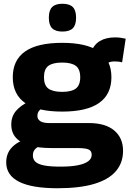

<svg xmlns="http://www.w3.org/2000/svg" viewBox="-20 -782 696 1022"><path d="M286 220Q150 220 81.5 185.5Q13 151 13 82Q13 55 23 32.5Q33 10 55 -8.5Q77 -27 113 -40L201 -9Q185 -3 174.5 5Q164 13 159.5 22.5Q155 32 155 45Q155 66 168.5 79Q182 92 214.5 98.5Q247 105 301 105Q358 105 395 97.5Q432 90 450 76Q468 62 468 43Q468 29 461.5 21Q455 13 438 9.5Q421 6 390 6H252Q188 6 140.5 -6.5Q93 -19 66.5 -47Q40 -75 40 -119Q40 -162 65 -191.5Q90 -221 133 -241L222 -217Q201 -206 190 -194.5Q179 -183 179 -165Q179 -147 194.5 -137Q210 -127 242 -127H453Q541 -127 588 -87.5Q635 -48 635 21Q635 85 596.5 129.5Q558 174 481 197Q404 220 286 220ZM311 -188Q179 -188 113.5 -234Q48 -280 48 -371Q48 -462 113.5 -508Q179 -554 311 -554Q442 -554 507.5 -508Q573 -462 573 -371Q573 -280 507.5 -234Q442 -188 311 -188ZM311 -293Q360 -293 383.5 -310.5Q407 -328 407 -371Q407 -414 383.5 -431.5Q360 -449 311 -449Q261 -449 237.5 -431.5Q214 -414 214 -371Q214 -328 237.5 -310.5Q261 -293 311 -293ZM533 -426 465 -504Q479 -544 511.5 -563.5Q544 -583 593 -583Q609 -583 622.5 -581Q636 -579 649 -576L630 -450Q621 -453 610 -454Q599 -455 588 -455Q570 -455 556 -448Q542 -441 533 -426ZM312 -614Q275 -614 257.5 -631.5Q240 -649 240 -688Q240 -727 257.5 -744.5Q275 -762 312 -762Q350 -762 367.5 -744.5Q385 -727 385 -688Q385 -649 367.5 -631.5Q350 -614 312 -614Z"/></svg>

Font: Georama SemiExpanded
Style: Bold
Weight: 700
Width: 6
Designer: Jean-Baptiste Levee
Foundry: Production Type
Version: Version 1.001